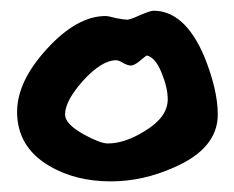

<svg xmlns="http://www.w3.org/2000/svg" viewBox="-20 -434 433 356"><path d="M383.8 -221.7Q383.8 -159.2 303.7 -124Q245.1 -97.7 185.5 -97.7Q119.1 -97.7 70.3 -127Q11.7 -162.1 11.7 -226.6Q11.7 -283.2 67.4 -343.8Q123 -404.3 175.8 -404.3Q180.7 -404.3 195.3 -400.4Q210 -397.5 215.8 -397.5Q221.7 -397.5 240.2 -406.2Q258.8 -414.1 264.6 -414.1Q322.3 -414.1 358.4 -330.1Q383.8 -267.6 383.8 -221.7ZM291 -250Q291 -271.5 279.3 -299.8Q267.6 -328.1 252 -331.1Q250 -330.1 238.3 -320.3Q228.5 -312.5 222.7 -312.5Q216.8 -312.5 208 -317.4Q200.2 -322.3 195.3 -322.3Q168.9 -322.3 134.8 -285.2Q100.6 -247.1 100.6 -221.7Q100.6 -204.1 135.7 -184.6Q166 -168 179.7 -168Q211.9 -168 249 -191.4Q291 -216.8 291 -250Z"/></svg>

Font: Lazy Dog
Style: Regular
Weight: 400
Version: July 2001 - Freeware